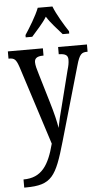

<svg xmlns="http://www.w3.org/2000/svg" viewBox="-64 -805 579 1081"><g transform="rotate(-5 225.0 -265.0)"><path d="M110 -619V-606H147C175 -639 209 -673 233 -712C257 -673 291 -639 319 -606H356V-619C331 -657 292 -721 275 -766H192C175 -721 135 -657 110 -619ZM28 190V236H37C184 236 210 190 266 -5L386 -422C404 -487 417 -495 448 -495H450V-536H287V-495H290C323 -494 339 -486 339 -460C339 -441 335 -423 329 -403L279 -205C266 -157 257 -119 250 -82C245 -116 233 -167 213 -233L165 -394C156 -423 150 -445 150 -462C150 -481 161 -495 198 -495H201V-536H3V-495H6C37 -495 46 -486 61 -442L204 3C173 122 131 190 28 190Z"/></g></svg>

Font: Noto Serif Georgian ExtraCondensed
Style: Regular
Weight: 400
Width: 2
Designer: Monotype Design Team, Akaki Razmadze
Foundry: Google LLC
Version: Version 2.003